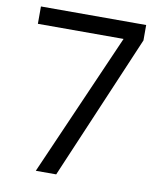

<svg xmlns="http://www.w3.org/2000/svg" viewBox="-82 -786 709 851"><g transform="rotate(10 273.0 -360.5)"><path d="M229 0H137.2L418.9 -643.1H33.2V-721.2H506.8V-651.9Z"/></g></svg>

Font: PoppinsZ
Style: Regular
Weight: 400
Designer: Ninad Kale (Devanagari), Jonny Pinhorn (Latin)
Foundry: Indian Type Foundry
Version: Version 3.002;FEAKit 1.0